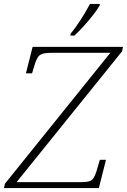

<svg xmlns="http://www.w3.org/2000/svg" viewBox="-45 -951 642 971"><path d="M-25 0 -20 -22 513 -684H216Q186 -684 170.5 -679Q155 -674 147.5 -663Q140 -652 133 -632L117 -580H86L120 -714H577L572 -691L39 -30H370Q408 -30 420.5 -42Q433 -54 443 -85L460 -143H491L455 0ZM311 -771 312 -780Q337 -811 363 -851Q389 -891 410 -931H460L459 -923Q446 -901 424.5 -873.5Q403 -846 378.5 -819Q354 -792 331 -771Z"/></svg>

Font: Noto Serif ExtraLight
Style: Italic
Weight: 200
Italic angle: -12°
Designer: Monotype Design Team
Foundry: Monotype Imaging Inc.
Version: Version 2.014; ttfautohint (v1.8.4.7-5d5b)